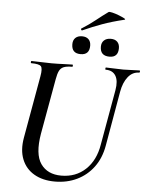

<svg xmlns="http://www.w3.org/2000/svg" viewBox="-61 -976 807 1039"><g transform="rotate(5 342.0 -456.0)"><path d="M560 -507Q569 -558 552.5 -585.5Q536 -613 498 -613Q495 -613 495.5 -619Q496 -625 498 -625Q520 -625 543 -623.5Q566 -622 593 -622Q617 -622 640 -623.5Q663 -625 680 -625Q684 -625 683.5 -619Q683 -613 680 -613Q644 -613 619.5 -582.5Q595 -552 586 -501L534 -203Q522 -135 486 -86.5Q450 -38 396 -12Q342 14 276 14Q210 14 163.5 -13Q117 -40 97 -90Q77 -140 89 -208L149 -546Q157 -590 146.5 -601.5Q136 -613 94 -613Q90 -613 91 -619Q92 -625 93 -625Q117 -625 145 -623.5Q173 -622 203 -622Q238 -622 266.5 -623.5Q295 -625 316 -625Q319 -625 319 -619Q319 -613 316 -613Q286 -613 270 -606.5Q254 -600 246 -584Q238 -568 233 -539L179 -237Q160 -125 196.5 -73Q233 -21 308 -21Q387 -21 440 -71Q493 -121 507 -208ZM512 -685Q461 -685 461 -735Q461 -757 474.5 -769.5Q488 -782 511 -782Q534 -782 546.5 -769.5Q559 -757 559 -735Q559 -685 512 -685ZM355 -685Q306 -685 306 -735Q306 -757 319 -769.5Q332 -782 355 -782Q378 -782 390.5 -769.5Q403 -757 403 -735Q403 -685 355 -685ZM353 -814Q349 -812 346.5 -817.5Q344 -823 348 -824Q388 -849 421 -875.5Q454 -902 486 -925Q490 -928 507 -924Q524 -920 543 -912.5Q562 -905 573 -899Q584 -893 575 -891Q508 -875 456 -856Q404 -837 353 -814Z"/></g></svg>

Font: Cormorant Light SemiBold
Style: Italic
Weight: 600
Italic angle: -10°
Version: Version 4.000